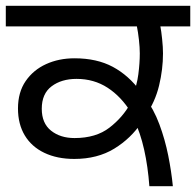

<svg xmlns="http://www.w3.org/2000/svg" viewBox="-27 -642 676 662"><path d="M488 0Q483 -68 470 -126Q457 -184 435 -230L425 -254Q391 -309 344 -339.5Q297 -370 237 -370Q185 -370 151 -344.5Q117 -319 117 -267Q117 -217 149 -191.5Q181 -166 230 -166Q304 -166 350.5 -202Q397 -238 423 -286L430 -312Q445 -347 450 -386Q455 -425 455 -458Q455 -478 452 -505Q449 -532 445 -551H-7V-622H629V-551H526Q529 -536 532 -507.5Q535 -479 535 -458Q535 -403 521.5 -347Q508 -291 475 -243L462 -221Q425 -165 367 -129.5Q309 -94 229 -94Q170 -94 126 -115Q82 -136 58.5 -175Q35 -214 35 -268Q35 -324 61.5 -362.5Q88 -401 132 -421Q176 -441 230 -441Q307 -441 362 -411.5Q417 -382 458 -326L471 -309Q503 -266 522.5 -213.5Q542 -161 553 -106Q564 -51 569 0Z"/></svg>

Font: gurmukhi25
Style: Book
Weight: 400
Designer: Jelle Bosma - Monotype Design Team
Foundry: Monotype Imaging Inc.
Version: Version 2.003